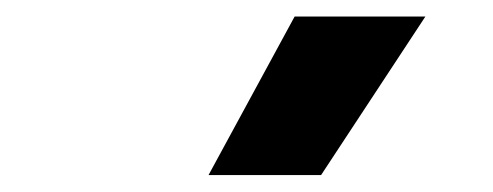

<svg xmlns="http://www.w3.org/2000/svg" viewBox="-20 -828 596 232"><path d="M232 -616.5 336 -808H494L368 -616.5Z"/></svg>

Font: Encode Sans SemiCondensed SemiCondensed
Style: Bold
Weight: 700
Width: 4
Designer: Multiple Designers
Foundry: Impallari Type
Version: Version 3.000; ttfautohint (v1.8.3) -l 8 -r 50 -G 200 -x 14 